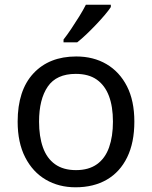

<svg xmlns="http://www.w3.org/2000/svg" viewBox="-20 -786 645 816"><path d="M551 -269Q551 -180 520.5 -117.5Q490 -55 434 -22.5Q378 10 301 10Q230 10 174.5 -22.5Q119 -55 87 -117.5Q55 -180 55 -269Q55 -402 122 -474Q189 -546 304 -546Q377 -546 432.5 -513.5Q488 -481 519.5 -419.5Q551 -358 551 -269ZM146 -269Q146 -206 162.5 -159.5Q179 -113 214 -88Q249 -63 303 -63Q357 -63 392 -88Q427 -113 443.5 -159.5Q460 -206 460 -269Q460 -333 443 -378Q426 -423 391.5 -447.5Q357 -472 302 -472Q220 -472 183 -418Q146 -364 146 -269ZM451 -756Q442 -742 425 -722Q408 -702 387.5 -680.5Q367 -659 346.5 -639.5Q326 -620 308 -606H250V-618Q265 -637 282.5 -663Q300 -689 317 -716.5Q334 -744 345 -766H451Z"/></svg>

Font: Noto Sans Thaana
Style: Regular
Weight: 400
Designer: Monotype Design Team
Foundry: Monotype Imaging Inc.
Version: Version 2.001